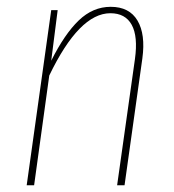

<svg xmlns="http://www.w3.org/2000/svg" viewBox="-20 -549 517 569"><path d="M308.1 -528.8Q363.3 -528.8 387.5 -488Q411.6 -447.3 401.9 -376L349.1 0H327.1L379.9 -374Q389.2 -440.9 370.4 -475.3Q351.6 -509.8 307.1 -509.8Q214.8 -509.8 126 -325.2L81.1 0H59.1L131.8 -519H150.9L131.8 -369.1Q171.4 -448.2 213.4 -488.5Q255.4 -528.8 308.1 -528.8Z"/></svg>

Font: Fira Sans Compressed Thin
Style: Italic
Weight: 100
Width: 3
Italic angle: -8°
Designer: Carrois Corporate & Edenspiekermann AG
Foundry: Carrois Corporate GbR & Edenspiekermann AG
Version: Version 4.203;PS 004.203;hotconv 1.0.88;makeotf.lib2.5.64775